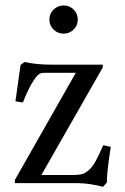

<svg xmlns="http://www.w3.org/2000/svg" viewBox="-20 -683 466 716"><path d="M270 -609.9Q270 -587.9 254.6 -572.8Q239.3 -557.6 217.3 -557.6Q195.3 -557.6 179.7 -572.8Q164.1 -587.9 164.1 -609.9Q164.1 -631.8 179.7 -647.2Q195.3 -662.6 217.3 -662.6Q239.3 -662.6 254.6 -647.5Q270 -632.3 270 -609.9ZM364.3 13.7Q350.1 9.3 321.8 4.6Q293.5 0 272 0H35.6V-12.2L262.7 -411.6H146Q132.8 -411.6 125.2 -406.2Q117.7 -400.9 107.9 -386.7Q87.4 -357.4 65.4 -300.8L37.6 -305.2L56.6 -440.9L71.8 -451.7Q115.7 -441.9 169.9 -441.9H363.3V-431.6L134.3 -30.3H250.5Q272 -30.3 284.2 -33.2Q296.4 -36.1 310.1 -47.6Q323.7 -59.1 335.9 -80.8Q348.1 -102.5 365.2 -141.6L393.1 -135.3Q378.4 -42.5 378.4 -2.4Z"/></svg>

Font: Elstob 10pt
Style: Regular
Weight: 400
Designer: Peter S. Baker
Version: Version 1.015